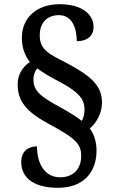

<svg xmlns="http://www.w3.org/2000/svg" viewBox="-20 -780 546 913"><path d="M256 113C378 113 439 38 439 -64C439 -107 427 -142 407 -169C439 -196 465 -242 465 -292C465 -374 412 -420 288 -485C211 -524 169 -545 169 -612C169 -673 205 -708 260 -708C325 -708 345 -643 345 -584C396 -584 425 -611 425 -651C425 -712 370 -760 264 -760C160 -760 84 -701 84 -600C84 -549 101 -512 122 -485C88 -463 64 -426 64 -379C64 -301 103 -250 208 -193C345 -120 366 -93 366 -38C366 22 330 63 266 63C191 63 156 -4 156 -84C115 -84 81 -62 81 -9C81 56 128 113 256 113ZM369 -205C345 -224 314 -243 272 -267C170 -322 139 -348 139 -403C139 -425 147 -443 157 -455C187 -432 225 -411 267 -389C361 -339 382 -304 382 -258C382 -237 376 -217 369 -205Z"/></svg>

Font: Noto Serif Khmer SemiCondensed SemiBold
Style: Regular
Weight: 600
Width: 4
Designer: Danh Hong and the Monotype Design Team
Foundry: Monotype Imaging Inc.
Version: Version 2.004